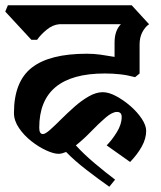

<svg xmlns="http://www.w3.org/2000/svg" viewBox="-33 -659 612 729"><path d="M480 -366Q450 -374 422 -377Q394 -380 365 -380Q116 -380 116 -174Q116 -150 130 -150Q139 -150 157 -166Q175 -182 198.5 -205.5Q222 -229 249 -253Q276 -277 304 -293Q332 -309 357 -309Q380 -309 408 -294Q436 -279 462 -256.5Q488 -234 505 -208.5Q522 -183 522 -162Q522 -133 505.5 -103Q489 -73 461 -44L372 -107Q392 -127 410.5 -157Q429 -187 429 -215Q429 -234 411 -234Q393 -234 367.5 -212Q342 -190 313 -160Q284 -130 255 -107Q285 -74 326.5 -39Q368 -4 404 23L382 50Q342 22 296 -13.5Q250 -49 218 -82Q211 -79 203.5 -77Q196 -75 189 -75Q171 -75 142.5 -88Q114 -101 86 -123Q58 -145 39 -173Q20 -201 20 -230Q20 -349 87.5 -402Q155 -455 297 -455Q323 -455 348.5 -451.5Q374 -448 402 -443V-497Q402 -543 426 -567H192Q167 -565 144 -546Q121 -527 108 -508H86L-13 -615L-3 -639H467L533 -567Q518 -557 507.5 -537Q497 -517 497 -490V-380Z"/></svg>

Font: Jaini Purva
Style: Regular
Weight: 400
Designer: Maithili Shingre, Girish Dalvi (Devanagari), Taresh Vohra (Latin)
Foundry: Ek Type
Version: Version 2.000; ttfautohint (v1.8.4.7-5d5b)